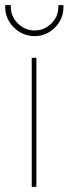

<svg xmlns="http://www.w3.org/2000/svg" viewBox="-85 -724 266 744"><path d="M38 0H56V-500H38ZM161 -704H141V-697Q141 -660 114 -633Q87 -606 49 -606Q12 -606 -15.5 -633Q-43 -660 -43 -697V-704H-65V-697Q-65 -666 -49.5 -640.5Q-34 -615 -8 -599.5Q18 -584 49 -584Q80 -584 105.5 -599.5Q131 -615 146 -640.5Q161 -666 161 -697Z"/></svg>

Font: Advent Pro Thin
Style: Regular
Weight: 250
Version: Version 3.000